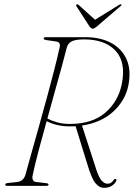

<svg xmlns="http://www.w3.org/2000/svg" viewBox="-20 -875 630 904"><path d="M527 -23.5Q523.5 -12 507.8 -1.2Q492 9.5 470.5 9.5Q447 9.5 428.8 -13.2Q410.5 -36 390.5 -104L336 -280.5Q324.5 -280 312.5 -280Q280 -279.5 250.8 -286.2Q221.5 -293 199.5 -304.5Q179 -230.5 161.2 -163.5Q143.5 -96.5 134 -50.5Q130.5 -37.5 134.8 -28.5Q139 -19.5 148 -18.5L197.5 -12.5Q208.5 -11.5 208.5 -6Q208.5 0 198 0H13Q4.5 0 4.5 -5.5Q4.5 -12.5 18.5 -13.5L60 -18Q88.5 -20.5 99 -49.5Q110.5 -92 127.5 -152.2Q144.5 -212.5 163.8 -281.5Q183 -350.5 202 -419.8Q221 -489 236.5 -550.2Q252 -611.5 261.5 -655Q265.5 -676.5 245 -679.5L197 -686.5Q185.5 -688.5 185.5 -694Q185.5 -700 196.5 -700H381.5Q452.5 -700 503 -673Q553.5 -646 576 -595.5Q598.5 -545 584.5 -473.5Q570 -401.5 513.2 -349.5Q456.5 -297.5 366 -284L425 -102.5Q442.5 -44 456.5 -27Q470.5 -10 486.5 -10Q504.5 -10 515 -27.5Q519 -34 525 -32Q531 -30 527 -23.5ZM294.5 -651Q284.5 -612 269.8 -557.8Q255 -503.5 237.5 -441.5Q220 -379.5 203 -317Q222.5 -306.5 249 -299Q275.5 -291.5 308 -291.5Q414 -291.5 475 -343.8Q536 -396 553 -477.5Q574.5 -580.5 525 -635Q475.5 -689.5 376 -689.5Q337.5 -689.5 319 -681Q300.5 -672.5 294.5 -651ZM438 -752Q424.5 -740 417 -740Q408.5 -740 400.5 -752L340 -845.5Q336.5 -851 341 -854Q345 -856.5 350 -852L427.5 -782L540.5 -852Q548 -856.5 551 -854Q554.5 -851.5 547 -845.5Z"/></svg>

Font: Fraunces 72pt Thin
Style: Italic
Weight: 100
Italic angle: -16°
Version: Version 1.000;[b76b70a41]